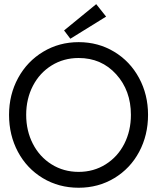

<svg xmlns="http://www.w3.org/2000/svg" viewBox="-20 -870 760 902"><path d="M310.5 -688 281 -727 432 -850.5 478.5 -792ZM22.5 -330.5Q22.5 -425.5 65.2 -503.8Q108 -582 183 -627Q258 -672 349.5 -672Q441.5 -672 516.2 -627Q591 -582 633.2 -503.8Q675.5 -425.5 675.5 -330.5Q675.5 -235 633.8 -156.8Q592 -78.5 517 -33.2Q442 12 349.5 12Q256 12 181 -33.2Q106 -78.5 64.2 -156.8Q22.5 -235 22.5 -330.5ZM595 -330.5Q595 -444.5 525.8 -521Q456.5 -597.5 349.5 -597.5Q279 -597.5 222.5 -562.5Q166 -527.5 134.5 -466.5Q103 -405.5 103 -330.5Q103 -255.5 134.5 -194.2Q166 -133 222.5 -97.8Q279 -62.5 349.5 -62.5Q420 -62.5 476.5 -98Q533 -133.5 564 -194.5Q595 -255.5 595 -330.5Z"/></svg>

Font: League Spartan
Style: Regular
Weight: 350
Foundry: The League of Moveable Type
Version: Version 2.002